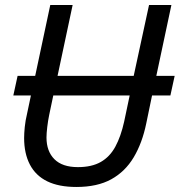

<svg xmlns="http://www.w3.org/2000/svg" viewBox="-20 -734 715 764"><path d="M284 10Q214 10 168 -12.5Q122 -35 99 -79Q76 -123 76 -185Q76 -203 78.5 -228.5Q81 -254 88 -283L103 -354H33L50 -432H120L180 -714H269L209 -432H512L573 -714H662L602 -432H675L658 -354H585L562 -243Q546 -165 512 -108Q478 -51 422.5 -20.5Q367 10 284 10ZM290 -69Q345 -69 381 -89.5Q417 -110 439 -150.5Q461 -191 474 -250L496 -354H192L176 -278Q171 -254 168 -228.5Q165 -203 165 -187Q165 -132 196.5 -100.5Q228 -69 290 -69Z"/></svg>

Font: Noto Sans Display
Style: Italic
Weight: 400
Italic angle: -12°
Designer: Monotype Design Team
Foundry: Monotype Imaging Inc.
Version: Version 2.003